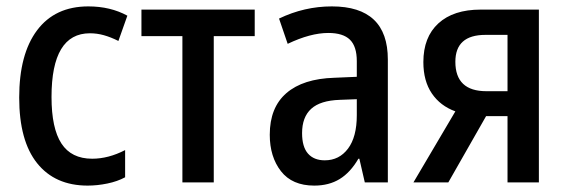

<svg xmlns="http://www.w3.org/2000/svg" viewBox="-20 -570 1772 600"><path d="M254 10Q152 10 96 -60Q40 -130 40 -265Q40 -401 96 -475.5Q152 -550 256 -550Q325 -550 378 -521L350 -442Q326 -454 304.5 -460Q283 -466 261 -466Q141 -466 141 -267Q141 -169 172 -121.5Q203 -74 268 -74Q319 -74 371 -101V-16Q347 -3 315.5 3.5Q284 10 254 10Z M550 0V-457H422V-540H776V-457H648V0Z M962 10Q893 10 858 -35Q823 -80 823 -149Q823 -234 875 -279Q927 -324 1025 -327L1095 -330V-379Q1095 -425 1073.5 -446Q1052 -467 1006 -467Q950 -467 879 -433L852 -512Q931 -550 1017 -550Q1192 -550 1192 -384V0H1120L1103 -74H1100Q1075 -31 1041.5 -10.5Q1008 10 962 10ZM995 -69Q1040 -69 1067.5 -105.5Q1095 -142 1095 -210V-260L1042 -258Q981 -256 952.5 -230Q924 -204 924 -154Q924 -111 942.5 -90Q961 -69 995 -69Z M1272 0 1403 -222Q1356 -239 1329.5 -278Q1303 -317 1303 -376Q1303 -454 1350 -497Q1397 -540 1482 -540H1664V0H1566V-207H1499L1381 0ZM1500 -285H1566V-461H1497Q1403 -461 1403 -377Q1403 -285 1500 -285Z"/></svg>

Font: Noto Sans Condensed Medium
Style: Regular
Weight: 500
Width: 3
Designer: Monotype Design Team
Foundry: Monotype Imaging Inc.
Version: Version 2.013; ttfautohint (v1.8.4.7-5d5b)